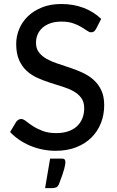

<svg xmlns="http://www.w3.org/2000/svg" viewBox="-20 -746 584 960"><path d="M460 -601Q455 -592.5 449.5 -588.5Q444 -584.5 435.5 -584.5Q426.5 -584.5 415 -592.8Q403.5 -601 386.2 -611.2Q369 -621.5 345 -629.8Q321 -638 287.5 -638Q256 -638 232.2 -629.8Q208.5 -621.5 192.5 -607.2Q176.5 -593 168.2 -573.8Q160 -554.5 160 -532Q160 -503 174.8 -484Q189.5 -465 213.5 -451.5Q237.5 -438 268 -428Q298.5 -418 330.5 -407.2Q362.5 -396.5 393 -382.5Q423.5 -368.5 447.5 -347.2Q471.5 -326 486.2 -295.2Q501 -264.5 501 -220Q501 -172.5 484.8 -131Q468.5 -89.5 437.5 -58.5Q406.5 -27.5 361.2 -9.8Q316 8 258.5 8Q224 8 191.5 1.2Q159 -5.5 130 -17.8Q101 -30 75.8 -47.2Q50.5 -64.5 30.5 -86L61 -137Q65.5 -143 71.8 -147Q78 -151 86 -151Q96.5 -151 110.2 -140Q124 -129 144.2 -115.8Q164.5 -102.5 192.8 -91.5Q221 -80.5 261.5 -80.5Q294.5 -80.5 320.5 -89.2Q346.5 -98 364.2 -114.2Q382 -130.5 391.5 -153.5Q401 -176.5 401 -204.5Q401 -236 386.5 -256Q372 -276 348 -289.5Q324 -303 293.5 -312.5Q263 -322 231 -332.2Q199 -342.5 168.5 -356Q138 -369.5 114 -391.2Q90 -413 75.5 -445.8Q61 -478.5 61 -526.5Q61 -565 76 -601Q91 -637 119.8 -664.8Q148.5 -692.5 190.5 -709.2Q232.5 -726 286.5 -726Q347 -726 397.8 -706.8Q448.5 -687.5 486 -651.5ZM289.5 47Q301 47 304 52.5Q307 58 307 64Q307 69 305.8 77.2Q304.5 85.5 301 98.8Q297.5 112 291 130.8Q284.5 149.5 274.5 175.5Q269 187 261 190.8Q253 194.5 240 194.5H205.5L230.5 47Z"/></svg>

Font: LatoLatin Medium
Style: Regular
Weight: 500
Designer: Lukasz Dziedzic with Adam Twardoch and Botio Nikoltchev
Foundry: tyPoland Lukasz Dziedzic
Version: Version 2.015; 2015-08-06; http://www.latofonts.com/